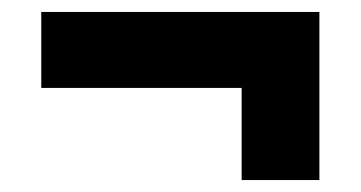

<svg xmlns="http://www.w3.org/2000/svg" viewBox="-20 -473 603 321"><path d="M49 -326V-453H514V-326ZM384 -429H514V-172H384Z"/></svg>

Font: Outfit
Style: Bold
Weight: 700
Designer: Rodrigo Fuenzalida
Foundry: fragTYPE
Version: Version 1.100;gftools[0.9.27]